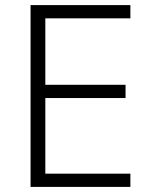

<svg xmlns="http://www.w3.org/2000/svg" viewBox="-20 -734 593 754"><path d="M492 0V-52H158V-349H473V-401H158V-662H492V-714H100V0Z"/></svg>

Font: Noto Sans Meetei Mayek Light
Style: Regular
Weight: 300
Designer: Monotype Design Team and Neelakash Kshetrimayum
Foundry: Monotype Imaging Inc.
Version: Version 2.002